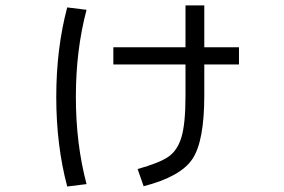

<svg xmlns="http://www.w3.org/2000/svg" viewBox="-20 -635 1040 703"><path d="M855 -398.9H728V-285.2Q728 -118.2 684.6 -53Q641.1 12.2 505.9 46.9L483.9 -16.1Q563 -38.1 596.4 -61Q629.9 -84 644.5 -133.1Q659.2 -182.1 659.2 -285.2V-398.9H395V-461.9H659.2V-615.2H728V-461.9H855ZM296.9 39.1 226.1 47.9Q186 -103 186 -280Q186 -457 226.1 -607.9L296.9 -599.1Q257.8 -452.1 257.8 -280Q257.8 -107.9 296.9 39.1Z"/></svg>

Font: WebKoruri
Style: Regular
Weight: 400
Foundry: lindwurm / mohemohe
Version: Version 1.00